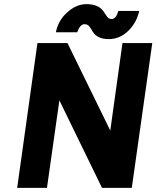

<svg xmlns="http://www.w3.org/2000/svg" viewBox="-20 -908 756 928"><path d="M506 -719Q557 -719 597 -756Q639 -795 653 -855H552Q541 -816 519 -816Q506 -816 498 -827Q494 -832 490 -838.5Q486 -845 481 -852Q457 -888 398 -888Q349 -888 306 -849Q285 -831 270.5 -806.5Q256 -782 250 -752H353Q367 -791 388 -791Q404 -791 412 -780Q416 -775 420 -768.5Q424 -762 428 -755Q450 -719 506 -719ZM161 -700 63 0H207L267 -423L473 0H617L716 -700H572L513 -277L306 -700Z"/></svg>

Font: Unageo
Style: ExtraBold-Italic
Weight: 800
Designer: Richard Sepsi
Foundry: Richard Sepsi
Version: Version 2.000